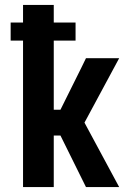

<svg xmlns="http://www.w3.org/2000/svg" viewBox="-20 -755 540 775"><path d="M73 0V-591H23V-664H73V-735H197V-664H285V-591H197V-312H224L310 -485L327 -520H461L321 -260L461 0H327L224 -208H197V0Z"/></svg>

Font: Iosevka SS18 Extrabold
Style: Regular
Weight: 800
Monospace: yes
Designer: Belleve Invis
Foundry: Belleve Invis
Version: Version 25.1.1; ttfautohint (v1.8.4)